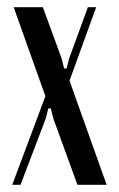

<svg xmlns="http://www.w3.org/2000/svg" viewBox="-20 -514 329 533"><path d="M99 -494 151 -352 158 -324H165L172 -352L224 -494H247L173 -290L276 -1H195L128 -185L121 -213H114L107 -185L37 -1H14L106 -247L18 -494Z"/></svg>

Font: Moniqa SemBd Narrow Heading
Style: Regular
Weight: 600
Width: 4
Designer: Rajesh Rajput
Foundry: Rajesh Rajput
Version: Version 1.000